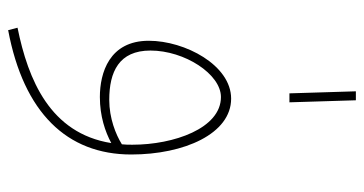

<svg xmlns="http://www.w3.org/2000/svg" viewBox="-231 -432 893 471"><g transform="rotate(90 215.5 -196.5)"><path d="M209 -460H231L226 -623H204ZM54 230C256 192 359 86 359 -72C359 -202 308 -317 222 -317C140 -317 80 -204 80 -115C80 -18 159 5 218 5C265 5 303 -8 331 -23C307 127 176 181 48 207ZM104 -119C104 -203 162 -292 218 -292C295 -292 335 -176 335 -75C335 -66 335 -57 334 -49C310 -34 270 -18 225 -18C156 -18 104 -42 104 -119Z"/></g></svg>

Font: Noto Sans Arabic UI SmCn Th
Style: Regular
Weight: 100
Width: 4
Designer: Monotype Design Team, Nadine Chahine and Nizar Qandah
Foundry: Monotype Imaging Inc.
Version: Version 2.010